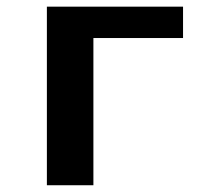

<svg xmlns="http://www.w3.org/2000/svg" viewBox="-20 -548 640 568"><path d="M521.5 -528.3V-435.5H256.3V0H118.7V-528.3Z"/></svg>

Font: Liberation Mono
Style: Bold
Weight: 700
Monospace: yes
Designer: Steve Matteson
Foundry: Ascender Corporation
Version: Version 2.1.5